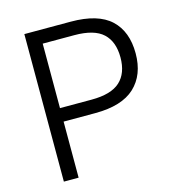

<svg xmlns="http://www.w3.org/2000/svg" viewBox="-105 -790 810 880"><g transform="rotate(-15 300.0 -350.0)"><path d="M90 -700H310Q439 -700 499.5 -643.5Q560 -587 560 -483Q560 -381 498.5 -323.5Q437 -266 310 -266H160V0H90ZM160 -636V-330H310Q403 -330 445.5 -369Q488 -408 488 -483Q488 -558 446 -597Q404 -636 310 -636Z"/></g></svg>

Font: Retni Sans
Style: Regular
Weight: 400
Designer: Vitaly Kuzmin
Foundry: ParaType Ltd.
Version: Version 1.00;March 2, 2019;FontCreator 11.5.0.2425 64-bit; t